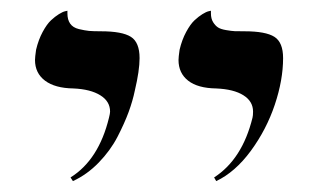

<svg xmlns="http://www.w3.org/2000/svg" viewBox="-20 -579 573 356"><path d="M380.9 -243.2 377 -250Q429.2 -283.7 448.2 -360.8Q449.2 -364.7 449.2 -372.1Q449.2 -391.1 431.4 -402.3Q413.6 -413.6 380.9 -415Q346.7 -415.5 328.9 -429.4Q311 -443.4 311 -467.8Q311 -473.1 313 -486.8Q317.4 -505.4 325.2 -519.8Q333 -534.2 340.6 -541.3Q348.1 -548.3 355.2 -552.7Q362.3 -557.1 366.7 -558.1L371.1 -559.1V-554.2Q371.1 -544.4 375.2 -537.8Q379.4 -531.2 384.3 -528.1Q389.2 -524.9 399.2 -523.2Q409.2 -521.5 415.3 -521.2Q421.4 -521 433.1 -521Q472.7 -521 488.8 -510.7Q504.9 -500.5 504.9 -471.2Q504.9 -430.7 489.5 -384.8Q474.1 -338.9 445.1 -299.3Q416 -259.8 380.9 -243.2ZM115.2 -243.2 110.8 -250Q163.1 -282.7 182.1 -360.8Q184.1 -368.7 184.1 -372.1Q184.1 -391.1 166 -402.3Q147.9 -413.6 116.2 -415Q82 -415.5 63.5 -429.4Q44.9 -443.4 44.9 -467.8Q44.9 -473.1 46.9 -486.8Q51.3 -505.4 59.1 -519.8Q66.9 -534.2 74.5 -541.3Q82 -548.3 89.1 -552.7Q96.2 -557.1 100.6 -558.1L105 -559.1V-554.2Q105 -542.5 110.1 -535.2Q115.2 -527.8 126.2 -525.1Q137.2 -522.5 145 -521.7Q152.8 -521 167 -521Q206.5 -521 222.7 -510.7Q238.8 -500.5 238.8 -471.2Q238.8 -448.2 230 -411.1Q226.1 -392.1 218.5 -371.3Q210.9 -350.6 197.8 -325.2Q184.6 -299.8 163.1 -277.6Q141.6 -255.4 115.2 -243.2Z"/></svg>

Font: Common Serif
Style: Italic
Weight: 400
Italic angle: -12°
Designer: Philipp H. Poll, Khaled Hosny
Foundry: Stefan Peev, Context Ltd.
Version: Version 1.026